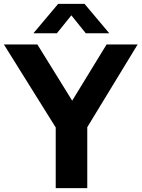

<svg xmlns="http://www.w3.org/2000/svg" viewBox="-46 -969 729 989"><path d="M241 0V-379L274 -259.5L-26 -740H146.5L349 -413H303L503 -740H663L370.5 -259.5L403.5 -376.5V0ZM126 -797.5 253.5 -949H389.5L517 -797.5H396L309 -905.5H334L247 -797.5Z"/></svg>

Font: Encode Sans SC
Style: Bold
Weight: 700
Version: Version 3.002